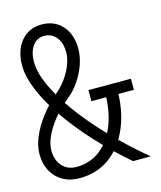

<svg xmlns="http://www.w3.org/2000/svg" viewBox="-121 -902 843 1004"><g transform="rotate(-15 300.0 -400.0)"><path d="M185 14Q108 14 61 -34.5Q14 -83 14 -163Q14 -205 34.5 -254Q55 -303 93 -353Q131 -403 182 -446Q229 -486 258 -540Q287 -594 287 -642Q287 -692 262 -722.5Q237 -753 196 -753Q158 -753 134.5 -720.5Q111 -688 111 -635Q111 -578 144 -505Q177 -432 238 -348Q299 -264 384 -175.5Q469 -87 573 0H477Q380 -84 300.5 -171Q221 -258 164 -341.5Q107 -425 76.5 -499.5Q46 -574 46 -632Q46 -714 88 -764Q130 -814 200 -814Q269 -814 311 -767Q353 -720 353 -642Q353 -600 337.5 -556Q322 -512 295 -472.5Q268 -433 230 -403Q185 -367 151 -324.5Q117 -282 98 -241Q79 -200 79 -164Q79 -111 108 -79Q137 -47 185 -47Q259 -47 314.5 -90.5Q370 -134 400 -212.5Q430 -291 429 -394H495Q496 -272 457.5 -180Q419 -88 349.5 -37Q280 14 185 14ZM348 -359V-419H578V-359Z"/></g></svg>

Font: Victor Mono Light
Style: Regular
Weight: 300
Monospace: yes
Designer: Rune Bjørnerås
Version: Version 1.561;gftools[0.9.30]